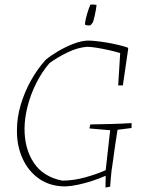

<svg xmlns="http://www.w3.org/2000/svg" viewBox="-20 -829 658 861"><path d="M453 12 454 -41Q430 -30 397 -19Q364 -8 331.5 -1Q299 6 274 7Q205 7 156 -27Q107 -61 81 -118.5Q55 -176 56 -246Q56 -301 72.5 -357.5Q89 -414 118 -466.5Q147 -519 185 -561Q208 -580 241 -599.5Q274 -619 309 -632.5Q344 -646 373 -647Q405 -647 456.5 -638.5Q508 -630 552 -616L555 -611L531 -446H510L519 -591Q500 -597 471.5 -603.5Q443 -610 415.5 -614.5Q388 -619 370 -619Q329 -616 284 -594.5Q239 -573 202 -546Q168 -507 142.5 -456Q117 -405 103.5 -351.5Q90 -298 90 -251Q90 -161 132 -98.5Q174 -36 259 -19Q310 -19 363.5 -34Q417 -49 454 -66L474 -245L381 -253L385 -271Q435 -272 478.5 -273Q522 -274 570 -277V-255L507 -247Q501 -211 496 -175Q491 -139 486 -103Q479 -60 477 -31Q475 -2 474 8ZM362 -717Q362 -718 362 -720Q362 -722 361 -724Q364 -745 371 -768Q378 -791 385 -808Q393 -809 400.5 -808.5Q408 -808 413 -807Q411 -786 405 -760Q399 -734 396 -728Q395 -727 390.5 -721Q386 -715 384 -715Q375 -714 362 -717Z"/></svg>

Font: Labrada ExtraLight
Style: Italic
Weight: 200
Italic angle: -7°
Designer: Mercedes Jáuregui
Foundry: Omnibus-Type Team
Version: Version 1.000; ttfautohint (v1.8.4.7-5d5b)